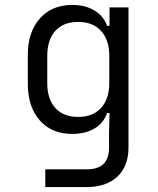

<svg xmlns="http://www.w3.org/2000/svg" viewBox="-20 -580 640 780"><path d="M425 -550H502V19Q502 95 457 137.5Q412 180 331 180H164V108H331Q378 108 400.5 86Q423 64 423 19V-45L425 -121H415Q401 -80 364 -58Q327 -36 273 -36Q190 -36 141.5 -91Q93 -146 93 -240V-357Q93 -450 142 -505Q191 -560 273 -560Q326 -560 363.5 -537.5Q401 -515 415 -475H425ZM424 -353Q424 -418 390.5 -454.5Q357 -491 298 -491Q238 -491 205 -455Q172 -419 172 -353V-243Q172 -177 205 -141Q238 -105 298 -105Q357 -105 390.5 -141.5Q424 -178 424 -243Z"/></svg>

Font: JetBrains Mono Semi Light
Style: Regular
Weight: 350
Monospace: yes
Designer: Philipp Nurullin, Konstantin Bulenkov
Foundry: JetBrains
Version: 2.002